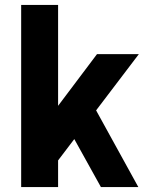

<svg xmlns="http://www.w3.org/2000/svg" viewBox="-20 -760 589 780"><path d="M97 -172 374 -540H544L196 -82ZM66 -740H216V0H66ZM249 -254 357 -336 542 0H390Z"/></svg>

Font: Pathway Extreme SemiCondensed
Style: Bold
Weight: 700
Width: 4
Version: Version 1.001;gftools[0.9.26]